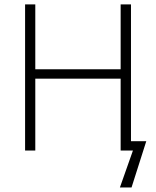

<svg xmlns="http://www.w3.org/2000/svg" viewBox="-20 -683 708 871"><path d="M574.2 -42.5H643.6L576.7 167.5H523.9L583 0H527.3V-326.2H140.1V0H93.8V-663.1H140.1V-368.7H527.3V-663.1H574.2Z"/></svg>

Font: Bpm'online Open Sans Light
Style: Regular
Weight: 300
Foundry: Ascender Corporation
Version: Version 1.10